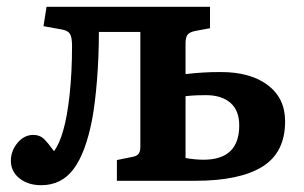

<svg xmlns="http://www.w3.org/2000/svg" viewBox="-20 -532 896 565"><path d="M101 13Q63 13 37.5 -7Q12 -27 12 -59Q12 -88 31.5 -111.5Q51 -135 78 -135Q97 -135 109 -123.5Q121 -112 139 -87Q155 -109 166 -148Q178 -189 185 -255Q192 -321 192 -397Q192 -422 186 -432Q180 -442 163 -445L108 -455L117 -512H598V-449L555 -441Q539 -438 532.5 -430.5Q526 -423 526 -404V-314Q553 -317 576.5 -318.5Q600 -320 630 -320Q717 -320 768 -281.5Q819 -243 819 -175Q819 -83 752 -41.5Q685 0 555 0H324V-61L368 -70Q381 -72 387 -78.5Q393 -85 393 -100V-438H271Q271 -366 265.5 -297Q260 -228 251 -180Q232 -82 196.5 -34.5Q161 13 101 13ZM579 -62Q684 -62 684 -163Q684 -207 658 -229.5Q632 -252 586 -252Q571 -252 558 -251.5Q545 -251 526 -249V-67Q554 -62 579 -62Z"/></svg>

Font: Literata SemiBold
Style: Regular
Weight: 600
Designer: Latin by Veronika Burian and Jose Scaglione. Greek by Irene Vlachou. Cyrillic by Vera Evstafieva.
Foundry: TypeTogether
Version: Version 3.103; ttfautohint (v1.8.4.7-5d5b);gftools[0.9.29]